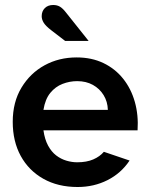

<svg xmlns="http://www.w3.org/2000/svg" viewBox="-20 -737 595 769"><path d="M291 12Q212 12 153.5 -21Q95 -54 63 -112.5Q31 -171 31 -249Q31 -328 66 -386Q101 -444 158.5 -475.5Q216 -507 287 -507Q347 -507 394 -484.5Q441 -462 473 -422Q505 -382 520 -329Q535 -276 531 -215H154Q159 -179 172.5 -154Q186 -129 205 -114.5Q224 -100 246 -93.5Q268 -87 289 -87Q327 -87 353.5 -98.5Q380 -110 396 -129L499 -94Q465 -43 410.5 -15.5Q356 12 291 12ZM154 -297H412Q411 -330 395 -356Q379 -382 352 -397Q325 -412 289 -412Q259 -412 230.5 -401Q202 -390 181.5 -365Q161 -340 154 -297ZM241 -573 185 -616Q163 -633 155 -646Q147 -659 147 -672Q147 -692 159.5 -704.5Q172 -717 193 -717Q209 -717 220.5 -710Q232 -703 245 -686L335 -573Z"/></svg>

Font: Atkinson Hyperlegible Next SemiBold
Style: Regular
Weight: 600
Designer: Elliott Scott, Megan Eiswerth, Linus Boman, Theodore Petrosky, Letters from Sweden
Foundry: Applied Design Works, Letters from Sweden
Version: Version 2.001